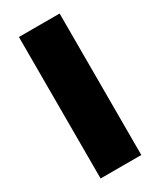

<svg xmlns="http://www.w3.org/2000/svg" viewBox="-187 -794 716 858"><g transform="rotate(-30 171.0 -365.0)"><path d="M66 -730H276V0H66Z"/></g></svg>

Font: Enso Black
Style: Regular
Weight: 900
Designer: Coji Morishita
Foundry: UNDERFOREST DESIGN
Version: Version 1.000